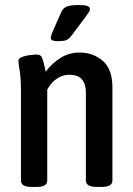

<svg xmlns="http://www.w3.org/2000/svg" viewBox="-20 -738 525 760"><path d="M108 2Q83 2 73 -4.5Q63 -11 63 -23V-366Q63 -429 58 -457.5Q53 -486 53 -498Q53 -507 67 -512.5Q81 -518 99 -520Q117 -522 127 -522Q142 -522 147.5 -507.5Q153 -493 161 -454Q185 -487 219 -508.5Q253 -530 295 -530Q349 -530 387 -497Q425 -464 425 -392V-23Q425 -11 414.5 -4.5Q404 2 380 2H366Q341 2 330.5 -4.5Q320 -11 320 -23V-371Q320 -405 304.5 -423.5Q289 -442 254 -442Q232 -442 214 -432Q196 -422 184 -408Q172 -394 167 -383V-23Q167 -11 157 -4.5Q147 2 122 2ZM208 -575Q181 -575 181 -588Q181 -593 184 -601Q187 -609 191 -619L223 -691Q229 -705 243 -711.5Q257 -718 290 -718Q315 -718 325.5 -714.5Q336 -711 336 -702Q336 -695 329 -686Q322 -677 311 -661L266 -601Q253 -583 242 -579Q231 -575 208 -575Z"/></svg>

Font: Asap Condensed Medium
Style: Regular
Weight: 500
Width: 3
Designer: Pablo Cosgaya
Foundry: Omnibus-Type
Version: Version 3.001; ttfautohint (v1.8.4.7-5d5b)